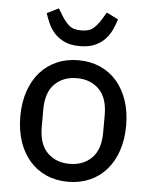

<svg xmlns="http://www.w3.org/2000/svg" viewBox="-54 -797 670 853"><g transform="rotate(5 281.0 -370.0)"><path d="M281 12Q228 12 184.5 -7Q141 -26 110 -61.5Q79 -97 62 -147Q45 -197 45 -259Q45 -321 62 -371Q79 -421 110 -456.5Q141 -492 184.5 -511Q228 -530 281 -530Q334 -530 377.5 -511Q421 -492 452 -456.5Q483 -421 500 -371Q517 -321 517 -259Q517 -197 500 -147Q483 -97 452 -61.5Q421 -26 377.5 -7Q334 12 281 12ZM281 -68Q342 -68 380 -106Q418 -144 418 -220V-298Q418 -374 380 -412Q342 -450 281 -450Q220 -450 182 -412Q144 -374 144 -298V-220Q144 -144 182 -106Q220 -68 281 -68ZM281 -593Q240 -593 213 -605.5Q186 -618 168 -637.5Q150 -657 139.5 -680.5Q129 -704 122 -726L174 -752L194 -719Q209 -695 227 -679Q245 -663 281 -663Q317 -663 335 -679Q353 -695 368 -719L388 -752L440 -726Q433 -704 422.5 -680.5Q412 -657 394 -637.5Q376 -618 349 -605.5Q322 -593 281 -593Z"/></g></svg>

Font: IBM Plex Sans Text
Style: Regular
Weight: 450
Designer: Mike Abbink, Paul van der Laan, Pieter van Rosmalen
Foundry: Bold Monday
Version: Version 3.005